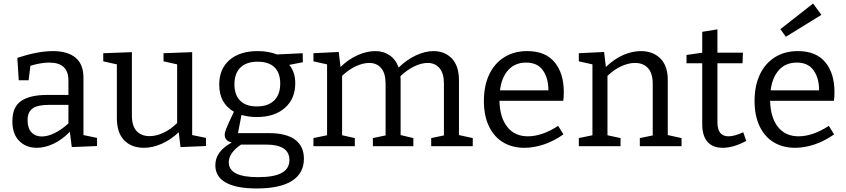

<svg xmlns="http://www.w3.org/2000/svg" viewBox="-20 -827 4788 1086"><path d="M452 -63 529 -47V-1L386 5L375 -82Q333 -38 284 -14.5Q235 9 188 9Q127 9 88.5 -30Q50 -69 50 -141Q50 -223 100.5 -256.5Q151 -290 246 -290H367V-372Q367 -473 259 -473Q211 -473 152 -455L142 -373H86L78 -500Q195 -538 279 -538Q362 -538 407 -501Q452 -464 452 -388ZM216 -55Q250 -55 289.5 -74.5Q329 -94 367 -129V-234H260Q192 -234 164 -213.5Q136 -193 136 -147Q136 -102 158 -78.5Q180 -55 216 -55Z M1067 -63 1145 -47V-1L1001 5L991 -79Q944 -35 893 -13Q842 9 794 9Q724 9 682.5 -33.5Q641 -76 641 -159V-463L564 -480V-526L726 -532V-173Q726 -115 752.5 -86Q779 -57 827 -57Q863 -57 903.5 -75.5Q944 -94 982 -131V-463L905 -480V-526L1067 -532Z M1502 -74Q1599 -74 1649 -37Q1699 0 1699 71Q1699 153 1631.5 196Q1564 239 1433 239Q1316 239 1257 205.5Q1198 172 1198 108Q1198 29 1291 -21Q1251 -30 1251 -65Q1251 -78 1260 -100.5Q1269 -123 1303 -195Q1220 -243 1220 -348Q1220 -437 1278 -487.5Q1336 -538 1438 -538Q1498 -538 1547 -519L1692 -526L1693 -475L1616 -460Q1650 -420 1650 -356Q1650 -268 1591 -216.5Q1532 -165 1433 -165Q1385 -165 1346 -177L1326 -74ZM1306 -350Q1306 -290 1338.5 -257.5Q1371 -225 1432 -225Q1496 -225 1530.5 -258.5Q1565 -292 1565 -354Q1565 -415 1532.5 -446.5Q1500 -478 1437 -478Q1374 -478 1340 -445Q1306 -412 1306 -350ZM1617 78Q1617 35 1584.5 13Q1552 -9 1488 -9H1343Q1274 38 1274 91Q1274 133 1315 154Q1356 175 1440 175Q1530 175 1573.5 151Q1617 127 1617 78Z M2576 -63 2654 -46V0H2419V-46L2491 -61V-354Q2491 -412 2466 -441.5Q2441 -471 2399 -471Q2364 -471 2324 -452Q2284 -433 2245 -396Q2246 -389 2246 -376V-63L2318 -46V0H2089V-46L2161 -61V-354Q2161 -412 2136 -441.5Q2111 -471 2069 -471Q2033 -471 1993 -452.5Q1953 -434 1915 -398V-62L1987 -46V0H1753V-46L1830 -62V-463L1753 -480V-526L1896 -533L1906 -448Q1951 -492 2003 -515Q2055 -538 2103 -538Q2149 -538 2183.5 -514.5Q2218 -491 2235 -445Q2281 -490 2333 -514Q2385 -538 2432 -538Q2496 -538 2536 -496Q2576 -454 2576 -373Z M3137 -115 3167 -67Q3113 -29 3056.5 -10Q3000 9 2946 9Q2878 9 2826.5 -21.5Q2775 -52 2746 -112Q2717 -172 2717 -256Q2717 -342 2747 -405.5Q2777 -469 2832.5 -503.5Q2888 -538 2962 -538Q3065 -538 3117 -475Q3169 -412 3169 -307Q3169 -277 3166 -257H2805Q2807 -163 2849 -109.5Q2891 -56 2966 -56Q3046 -56 3137 -115ZM2808 -316H3082Q3082 -385 3051 -429Q3020 -473 2956 -473Q2893 -473 2855 -431Q2817 -389 2808 -316Z M3757 -63 3835 -46V0H3599V-46L3672 -61V-353Q3672 -412 3645.5 -441.5Q3619 -471 3571 -471Q3535 -471 3494.5 -452.5Q3454 -434 3416 -398V-62L3490 -46V0H3254V-46L3331 -62V-463L3254 -480V-526L3397 -533L3407 -448Q3453 -493 3504.5 -515.5Q3556 -538 3605 -538Q3674 -538 3716 -495.5Q3758 -453 3757 -372Z M4201 -30Q4129 9 4067 9Q4012 9 3982 -24.5Q3952 -58 3952 -125V-469H3863V-516L3952 -529V-647L4038 -661V-529H4182L4180 -469H4038V-136Q4038 -56 4100 -56Q4135 -56 4184 -79Z M4668 -115 4698 -67Q4644 -29 4587.5 -10Q4531 9 4477 9Q4409 9 4357.5 -21.5Q4306 -52 4277 -112Q4248 -172 4248 -256Q4248 -342 4278 -405.5Q4308 -469 4363.5 -503.5Q4419 -538 4493 -538Q4596 -538 4648 -475Q4700 -412 4700 -307Q4700 -277 4697 -257H4336Q4338 -163 4380 -109.5Q4422 -56 4497 -56Q4577 -56 4668 -115ZM4339 -316H4613Q4613 -385 4582 -429Q4551 -473 4487 -473Q4424 -473 4386 -431Q4348 -389 4339 -316ZM4626 -743 4425 -619 4394 -662 4579 -807Z"/></svg>

Font: Bitter Pro
Style: Regular
Weight: 400
Designer: Sol Matas, and Bitter project Authors
Foundry: Sol Matas
Version: Version 1.010